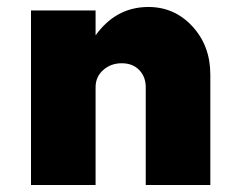

<svg xmlns="http://www.w3.org/2000/svg" viewBox="-20 -530 679 550"><path d="M405 -510Q480 -510 531.2 -454.4Q582.5 -398.8 582.5 -316.2V0H397.5V-280Q397.5 -310 378.8 -329.4Q360 -348.8 328.8 -348.8Q297.5 -348.8 275.6 -329.4Q253.8 -310 253.8 -280V0H68.8V-500H253.8V-428.8Q312.5 -510 405 -510Z"/></svg>

Font: Now Black
Style: Regular
Weight: 900
Designer: Alfredo Marco Pradil
Foundry: Alfredo Marco Pradil
Version: Version 1.002;PS 001.002;hotconv 1.0.88;makeotf.lib2.5.64775